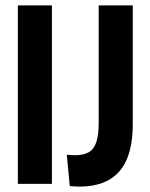

<svg xmlns="http://www.w3.org/2000/svg" viewBox="-20 -680 555 710"><path d="M46 0V-660H172V0ZM238 8 227 -108Q235 -107 243.5 -106.5Q252 -106 256 -106Q290 -106 309 -117.5Q328 -129 336.5 -155.5Q345 -182 345 -225V-660H471V-222Q471 -145 450 -93.5Q429 -42 385 -16Q341 10 273 10Q264 10 256.5 9.5Q249 9 238 8Z"/></svg>

Font: Bricolage Grotesque 72pt SemiCondensed SemiBold
Style: Regular
Weight: 600
Width: 4
Designer: Mathieu Triay
Foundry: Atelier Triay
Version: Version 1.001;gftools[0.9.33.dev8+g029e19f]